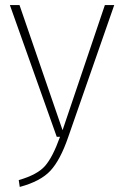

<svg xmlns="http://www.w3.org/2000/svg" viewBox="-20 -540 491 758"><path d="M431 -520 249 2Q218 92 179 134Q140 176 58 198L54 171Q127 150 157.5 115.5Q188 81 217 0H204L19 -520H57L227 -26L394 -520Z"/></svg>

Font: Fira Sans UltraLight
Style: Regular
Weight: 200
Designer: Carrois Corporate & Edenspiekermann AG
Foundry: Carrois Corporate GbR & Edenspiekermann AG
Version: Version 4.106;PS 004.106;hotconv 1.0.70;makeotf.lib2.5.58329